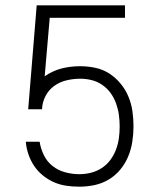

<svg xmlns="http://www.w3.org/2000/svg" viewBox="-20 -690 590 722"><path d="M278 12Q254 12 229.5 8.5Q205 5 182.5 -5Q160 -15 141 -30.5Q122 -46 108.5 -66Q95 -86 87 -109.5Q79 -133 77 -157H129Q133 -131 145 -106.5Q157 -82 178 -65.5Q199 -49 225.5 -42Q252 -35 278 -35Q301 -35 322.5 -40.5Q344 -46 362.5 -58Q381 -70 394.5 -88Q408 -106 416 -127Q424 -148 427 -170Q430 -192 430 -214Q430 -237 427 -258.5Q424 -280 416.5 -301Q409 -322 396 -340Q383 -358 365 -370.5Q347 -383 325.5 -388.5Q304 -394 282 -394Q256 -394 230.5 -388Q205 -382 184 -367Q163 -352 151 -328.5Q139 -305 138 -279H86L118 -670H450V-623H167L148 -403Q162 -413 178 -420.5Q194 -428 211.5 -432.5Q229 -437 246.5 -439Q264 -441 282 -441Q310 -441 338.5 -435Q367 -429 391 -413.5Q415 -398 433.5 -375.5Q452 -353 463 -326.5Q474 -300 478 -271.5Q482 -243 482 -215V-214Q482 -186 477.5 -157Q473 -128 462 -101.5Q451 -75 432.5 -52.5Q414 -30 389 -15Q364 0 335.5 6Q307 12 278 12Z"/></svg>

Font: Lode Dark
Style: Regular
Weight: 400
Monospace: yes
Designer: Belleve Invis
Foundry: Belleve Invis
Version: Version 29.2.0; ttfautohint (v1.8.3)